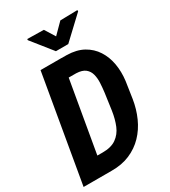

<svg xmlns="http://www.w3.org/2000/svg" viewBox="-217 -1009 982 1112"><g transform="rotate(-30 274.0 -452.5)"><path d="M192.4 0H63.5L85 -118.2L199.2 -117.7Q256.8 -117.2 291.3 -141.4Q325.7 -165.5 342.8 -206.8Q359.9 -248 367.7 -300.3L383.3 -411.6Q387.2 -442.4 388.9 -473.6Q390.6 -504.9 383.8 -531.2Q377 -557.6 356.7 -574Q336.4 -590.3 296.9 -591.8L163.6 -592.3L184.6 -710.9L302.7 -710.4Q367.2 -709 412.1 -684.1Q457 -659.2 484.1 -617.2Q511.2 -575.2 520.5 -522Q529.8 -468.8 522.5 -410.2L505.9 -299.8Q496.1 -236.8 471.4 -181.9Q446.8 -127 407.5 -86.2Q368.2 -45.4 314.7 -22.5Q261.2 0.5 192.4 0ZM267.6 -710.9 144.5 0H4.9L127.4 -710.9ZM260.7 -903.3 303.2 -835 370.6 -902.8 485.8 -905.3 486.3 -897 341.8 -761.2H259.3L150.4 -897.5V-905.3Z"/></g></svg>

Font: Roboto Condensed
Style: Bold Italic
Weight: 700
Italic angle: -12°
Designer: Christian Robertson
Foundry: Google
Version: Version 3.0